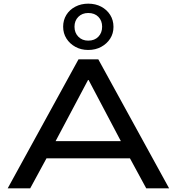

<svg xmlns="http://www.w3.org/2000/svg" viewBox="-20 -1029 966 1049"><path d="M22 0 409 -705H517L904 0H779L671 -199L729 -164H194L253 -199L145 0ZM461 -592 270 -232 235 -258H689L654 -232L464 -592ZM462 -756Q423 -756 392 -773Q361 -790 343 -818.5Q325 -847 325 -883Q325 -919 342.5 -947.5Q360 -976 391.5 -992.5Q423 -1009 462 -1009Q502 -1009 533 -992.5Q564 -976 582 -947.5Q600 -919 600 -882Q600 -846 582 -818Q564 -790 533 -773Q502 -756 462 -756ZM462 -807Q497 -807 517.5 -828.5Q538 -850 538 -883Q538 -916 517.5 -937Q497 -958 462 -958Q429 -958 408 -937Q387 -916 387 -883Q387 -850 408 -828.5Q429 -807 462 -807Z"/></svg>

Font: Nunito Sans 10pt Expanded SemiBold
Style: Regular
Weight: 600
Width: 7
Designer: Vernon Adams
Foundry: Vernon Adams
Version: Version 3.101;gftools[0.9.27]